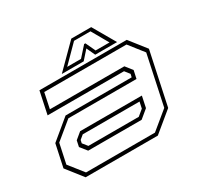

<svg xmlns="http://www.w3.org/2000/svg" viewBox="-149 -876 1086 1053"><g transform="rotate(-30 394.0 -349.0)"><path d="M108 0 27 -103 57.5 -245.5 182 -348.5H600.5L605 -368L581 -398.5H97L127 -540H680L761 -437L690 -103L565 0ZM123 -22H559.5L671.5 -114L738 -427L666 -518.5H145L124.5 -421H596L630 -378L619 -327.5H187.5L77.5 -237L51 -113ZM193 -119.5 159 -162 167 -200 208 -234H599L584 -163L531.5 -119.5ZM207 -141.5H526L563 -172L571.5 -212H212L186.5 -191L182.5 -172ZM420 -698H546L628 -556H489.5L464.5 -610L416.5 -556H278ZM427 -680 323 -575H410.5L466 -637H474L503 -575H591L531 -680Z"/></g></svg>

Font: Tourney Expanded ExtraLight
Style: Italic
Weight: 200
Width: 7
Italic angle: -12°
Designer: Tyler Finck
Foundry: Etcetera Type Co
Version: Version 1.010; ttfautohint (v1.8.3)